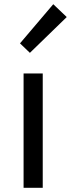

<svg xmlns="http://www.w3.org/2000/svg" viewBox="-20 -892 337 912"><path d="M92 0V-543H183V0ZM122 -641 75 -686 233 -872 297 -811Z"/></svg>

Font: Chiron Sans HK TT
Style: Regular
Weight: 400
Designer: Ryoko NISHIZUKA 西塚涼子 (kana, bopomofo & ideographs); Paul D. Hunt (Latin, Greek & Cyrillic); Sandoll Communications 산돌커뮤니
Foundry: Adobe
Version: Version 2.022;hotconv 1.0.109;makeotfexe 2.5.65596